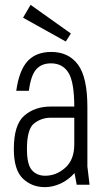

<svg xmlns="http://www.w3.org/2000/svg" viewBox="-20 -761 446 791"><path d="M188 -322Q124 -322 80.5 -285Q37 -248 37 -147Q37 -61 74 -25.5Q111 10 165 10Q197 10 229 -4.5Q261 -19 287 -48L296 0H349L340 -75V-322ZM47 -387H99Q107 -450 129 -475Q151 -500 190 -500Q238 -500 262 -461.5Q286 -423 286 -320H340Q340 -442 301.5 -494.5Q263 -547 191 -547Q129 -547 94 -509.5Q59 -472 47 -387ZM91 -147Q91 -230 121 -253Q151 -276 189 -276H286V-166Q286 -103 249 -70Q212 -37 166 -37Q132 -37 111.5 -60Q91 -83 91 -147ZM272 -623 106 -741 75 -688 251 -590Z"/></svg>

Font: Secuela Light
Style: Regular
Weight: 300
Designer: Fernando Haro
Foundry: deFharo
Version: Version 1.708